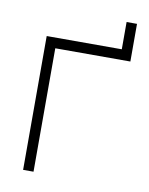

<svg xmlns="http://www.w3.org/2000/svg" viewBox="-76 -706 593 763"><g transform="rotate(10 220.0 -325.0)"><path d="M70 0V-540H373V-650H415V-498H112V0Z"/></g></svg>

Font: Vela Sans GX ExtLt
Style: Regular
Weight: 200
Designer: Principal design: Mikhail Sharanda - project Manrope.
Design modification: Ravid Balaliev
Foundry: Mikhail Sharanda
Version: Version 1.001